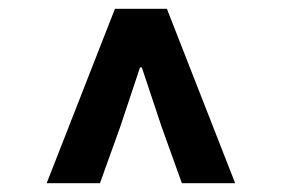

<svg xmlns="http://www.w3.org/2000/svg" viewBox="-20 -690 640 436"><path d="M86 -274 241 -670H359L514 -274H393L347 -402L302 -537H298L253 -402L207 -274Z"/></svg>

Font: Source Code Pro
Style: Bold
Weight: 700
Monospace: yes
Designer: Paul D. Hunt, Teo Tuominen
Foundry: Adobe Systems Incorporated
Version: Version 2.030;PS 1.000;hotconv 16.6.51;makeotf.lib2.5.65220